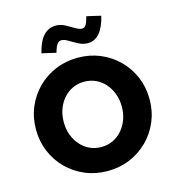

<svg xmlns="http://www.w3.org/2000/svg" viewBox="-134 -1058 1082 1182"><g transform="rotate(-15 407.0 -466.5)"><path d="M407 11Q331 11 265.1 -16.5Q199.2 -44 149.6 -93.5Q100 -143 72.5 -208.5Q45 -274 45 -350Q45 -426 72.5 -491.5Q100 -557 149.6 -606.5Q199.2 -656 265.1 -683.5Q331 -711 407 -711Q483 -711 548.9 -683.5Q614.8 -656 664.4 -606.5Q714 -557 741.5 -491.5Q769 -426 769 -350Q769 -274 741.5 -208.5Q714 -143 664.4 -93.5Q614.8 -44 548.9 -16.5Q483 11 407 11ZM407 -142Q446.5 -142 480.2 -157.5Q514 -173 539 -201.5Q564 -230 578 -267.5Q592 -305 592 -350Q592 -395 578 -432.5Q564 -470 539 -498.5Q514 -527 480.2 -542.5Q446.5 -558 407 -558Q367.5 -558 333.8 -542.5Q300 -527 275 -498.5Q250 -470 236 -432.5Q222 -395 222 -350Q222 -305 236 -267.5Q250 -230 275 -201.5Q300 -173 333.8 -157.5Q367.5 -142 407 -142ZM289 -774 199 -795Q216 -866 248 -901.5Q280 -937 328 -937Q358 -937 386 -922Q414 -907 438.5 -892Q463 -877 481 -877Q496 -877 505.5 -891.5Q515 -906 525 -944L615 -923Q598 -853 567.5 -817Q537 -781 491 -781Q462 -781 433.5 -796Q405 -811 380.5 -826Q356 -841 338 -841Q322 -841 311 -826.5Q300 -812 289 -774Z"/></g></svg>

Font: Red Hat Text VF
Style: Regular
Weight: 300
Designer: Pentagram, MCKL
Foundry: Pentagram, MCKL
Version: Version 1.023